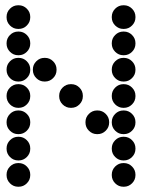

<svg xmlns="http://www.w3.org/2000/svg" viewBox="-20 -715 640 730"><path d="M49 -695Q31 -695 18 -682Q5 -669 5 -651V-649Q5 -631 18 -618Q31 -605 49 -605H51Q69 -605 82 -618Q95 -631 95 -649V-651Q95 -669 82 -682Q69 -695 51 -695ZM449 -695Q431 -695 418 -682Q405 -669 405 -651V-649Q405 -631 418 -618Q431 -605 449 -605H451Q469 -605 482 -618Q495 -631 495 -649V-651Q495 -669 482 -682Q469 -695 451 -695ZM49 -595Q31 -595 18 -582Q5 -569 5 -551V-549Q5 -531 18 -518Q31 -505 49 -505H51Q69 -505 82 -518Q95 -531 95 -549V-551Q95 -569 82 -582Q69 -595 51 -595ZM449 -595Q431 -595 418 -582Q405 -569 405 -551V-549Q405 -531 418 -518Q431 -505 449 -505H451Q469 -505 482 -518Q495 -531 495 -549V-551Q495 -569 482 -582Q469 -595 451 -595ZM49 -495Q31 -495 18 -482Q5 -469 5 -451V-449Q5 -431 18 -418Q31 -405 49 -405H51Q69 -405 82 -418Q95 -431 95 -449V-451Q95 -469 82 -482Q69 -495 51 -495ZM149 -495Q131 -495 118 -482Q105 -469 105 -451V-449Q105 -431 118 -418Q131 -405 149 -405H151Q169 -405 182 -418Q195 -431 195 -449V-451Q195 -469 182 -482Q169 -495 151 -495ZM449 -495Q431 -495 418 -482Q405 -469 405 -451V-449Q405 -431 418 -418Q431 -405 449 -405H451Q469 -405 482 -418Q495 -431 495 -449V-451Q495 -469 482 -482Q469 -495 451 -495ZM49 -395Q31 -395 18 -382Q5 -369 5 -351V-349Q5 -331 18 -318Q31 -305 49 -305H51Q69 -305 82 -318Q95 -331 95 -349V-351Q95 -369 82 -382Q69 -395 51 -395ZM249 -395Q231 -395 218 -382Q205 -369 205 -351V-349Q205 -331 218 -318Q231 -305 249 -305H251Q269 -305 282 -318Q295 -331 295 -349V-351Q295 -369 282 -382Q269 -395 251 -395ZM449 -395Q431 -395 418 -382Q405 -369 405 -351V-349Q405 -331 418 -318Q431 -305 449 -305H451Q469 -305 482 -318Q495 -331 495 -349V-351Q495 -369 482 -382Q469 -395 451 -395ZM49 -295Q31 -295 18 -282Q5 -269 5 -251V-249Q5 -231 18 -218Q31 -205 49 -205H51Q69 -205 82 -218Q95 -231 95 -249V-251Q95 -269 82 -282Q69 -295 51 -295ZM349 -295Q331 -295 318 -282Q305 -269 305 -251V-249Q305 -231 318 -218Q331 -205 349 -205H351Q369 -205 382 -218Q395 -231 395 -249V-251Q395 -269 382 -282Q369 -295 351 -295ZM449 -295Q431 -295 418 -282Q405 -269 405 -251V-249Q405 -231 418 -218Q431 -205 449 -205H451Q469 -205 482 -218Q495 -231 495 -249V-251Q495 -269 482 -282Q469 -295 451 -295ZM49 -195Q31 -195 18 -182Q5 -169 5 -151V-149Q5 -131 18 -118Q31 -105 49 -105H51Q69 -105 82 -118Q95 -131 95 -149V-151Q95 -169 82 -182Q69 -195 51 -195ZM449 -195Q431 -195 418 -182Q405 -169 405 -151V-149Q405 -131 418 -118Q431 -105 449 -105H451Q469 -105 482 -118Q495 -131 495 -149V-151Q495 -169 482 -182Q469 -195 451 -195ZM49 -95Q31 -95 18 -82Q5 -69 5 -51V-49Q5 -31 18 -18Q31 -5 49 -5H51Q69 -5 82 -18Q95 -31 95 -49V-51Q95 -69 82 -82Q69 -95 51 -95ZM449 -95Q431 -95 418 -82Q405 -69 405 -51V-49Q405 -31 418 -18Q431 -5 449 -5H451Q469 -5 482 -18Q495 -31 495 -49V-51Q495 -69 482 -82Q469 -95 451 -95Z"/></svg>

Font: Doto Rounded Black
Style: Regular
Weight: 900
Monospace: yes
Version: Version 1.000